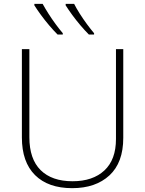

<svg xmlns="http://www.w3.org/2000/svg" viewBox="-20 -970 756 1000"><path d="M622 -252Q622 -123 550 -56.5Q478 10 356 10Q231 10 162.5 -58Q94 -126 94 -254V-714H133V-255Q133 -142 191.5 -84Q250 -26 358 -26Q463 -26 523.5 -82Q584 -138 584 -246V-714H622ZM366 -950Q377 -928 395 -899.5Q413 -871 433 -844Q453 -817 470 -797V-790H443Q422 -811 399 -838Q376 -865 356 -892.5Q336 -920 322 -942V-950ZM202 -950Q214 -928 232 -899.5Q250 -871 270 -844Q290 -817 307 -797V-790H280Q259 -811 236 -838Q213 -865 193 -892.5Q173 -920 159 -942V-950Z"/></svg>

Font: Noto Sans ExtraLight
Style: Regular
Weight: 200
Designer: Monotype Design Team
Foundry: Monotype Imaging Inc.
Version: Version 2.007